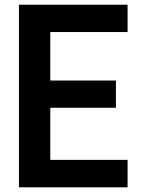

<svg xmlns="http://www.w3.org/2000/svg" viewBox="-20 -800 605 820"><path d="M61 -779.8H524.9V-663.1H194.8V-456.1H475.1V-339.8H194.8V-117.2H524.9V0H61Z"/></svg>

Font: Cooper Hewitt
Style: Semibold
Weight: 709
Designer: Village Type and Design LLC
Foundry: Cooper Hewitt Smithsonian Design Museum
Version: 1.000